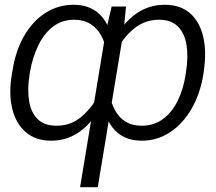

<svg xmlns="http://www.w3.org/2000/svg" viewBox="-20 -573 894 796"><path d="M312 203.1 419.4 -445.8 442.9 -545.9H502.4L492.7 -445.8L385.3 203.1ZM28.8 -263.2 30.8 -274.4Q43.5 -359.9 79.1 -422.4Q114.7 -484.9 167.7 -519Q220.7 -553.2 284.7 -553.2Q338.9 -553.2 375.7 -527.8Q412.6 -502.4 431.6 -454.6Q450.7 -406.7 451.7 -339.4L428.7 -203.6Q405.8 -136.2 371.1 -88.4Q336.4 -40.5 291.5 -15.1Q246.6 10.3 191.9 10.3Q128.4 10.3 87.4 -24.7Q46.4 -59.6 31 -121.3Q15.6 -183.1 28.8 -263.2ZM104 -273.9 102.5 -263.7Q92.8 -202.6 100.6 -154.5Q108.4 -106.4 136.2 -79.1Q164.1 -51.8 213.9 -51.8Q273.4 -51.3 317.9 -89.4Q362.3 -127.4 392.1 -184.6L420.9 -358.4Q416 -396 399.4 -426Q382.8 -456.1 355 -473.6Q327.1 -491.2 287.6 -491.2Q237.3 -491.2 200.2 -462.9Q163.1 -434.6 139.2 -385.7Q115.2 -336.9 104 -273.9ZM824.2 -273.9 822.8 -263.2Q809.6 -183.1 773.7 -121.3Q737.8 -59.6 684.8 -24.7Q631.8 10.3 567.4 10.3Q526.9 10.3 496.3 -4.2Q465.8 -18.6 445.1 -46.1Q424.3 -73.7 413.6 -113.3Q402.8 -152.8 401.9 -203.6L424.8 -339.4Q447.8 -406.2 482.4 -454.1Q517.1 -502 562.7 -527.6Q608.4 -553.2 663.1 -553.2Q727.1 -553.2 767.1 -518.8Q807.1 -484.4 822.3 -421.6Q837.4 -358.9 824.2 -273.9ZM749.5 -263.2 751 -273.9Q761.2 -336.9 753.4 -386Q745.6 -435.1 717.5 -463.1Q689.5 -491.2 639.6 -491.2Q579.6 -491.2 533.7 -452.9Q487.8 -414.6 461.9 -358.4L433.1 -184.6Q440.4 -146.5 456.8 -116.2Q473.1 -85.9 500.5 -68.8Q527.8 -51.8 567.9 -51.8Q617.7 -51.8 655 -79.1Q692.4 -106.4 716.3 -154.5Q740.2 -202.6 749.5 -263.2Z"/></svg>

Font: Inter 28pt Light
Style: Italic
Weight: 300
Italic angle: -9.3988°
Designer: Rasmus Andersson
Foundry: rsms
Version: Version 4.001;git-66647c0bb